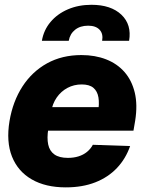

<svg xmlns="http://www.w3.org/2000/svg" viewBox="-20 -787 614 817"><path d="M259.8 10.3Q173.8 10.3 115 -23.7Q56.2 -57.6 31 -120.8Q5.9 -184.1 20.5 -272Q34.7 -356 75.7 -419.2Q116.7 -482.4 180.4 -517.6Q244.1 -552.7 326.2 -552.7Q384.8 -552.7 431.6 -534.4Q478.5 -516.1 509.8 -480.5Q541 -444.8 553.5 -392.8Q565.9 -340.8 555.2 -273.4L547.9 -231H73.7L90.3 -331.1H481.9L397 -308.6Q403.3 -345.7 398.9 -372.3Q394.5 -398.9 377.4 -413.3Q360.4 -427.7 327.6 -427.7Q294.9 -427.7 267.3 -413.1Q239.7 -398.4 221.4 -372.1Q203.1 -345.7 197.3 -310.1L185.5 -238.3Q179.2 -199.7 185.1 -172.1Q190.9 -144.5 211.4 -129.9Q231.9 -115.2 269 -115.2Q293.5 -115.2 314 -121.6Q334.5 -127.9 350.1 -140.6Q365.7 -153.3 375 -170.9L533.7 -165.5Q515.1 -111.8 477.8 -72.3Q440.4 -32.7 385.7 -11.2Q331.1 10.3 259.8 10.3ZM158.2 -613.3Q166 -659.2 195.1 -693.6Q224.1 -728 269 -747.3Q314 -766.6 369.1 -766.6Q452.1 -766.6 496.6 -724.4Q541 -682.1 529.3 -613.3H414.6Q419.9 -643.1 403.8 -660.4Q387.7 -677.7 355 -677.7Q321.3 -677.7 299.6 -660.4Q277.8 -643.1 272.5 -613.3Z"/></svg>

Font: Inter Tight ExtraBold
Style: Italic
Weight: 800
Italic angle: -9.39999°
Designer: Rasmus Andersson
Foundry: rsms
Version: Version 3.004